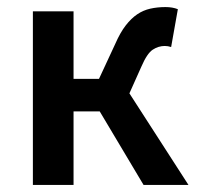

<svg xmlns="http://www.w3.org/2000/svg" viewBox="-20 -523 562 543"><path d="M73 0V-491H188V-300H260L306 -399Q320 -431 335.5 -451Q351 -471 368 -482.5Q385 -494 405 -498.5Q425 -503 448 -503Q468 -503 483 -497L464 -390Q455 -393 446 -393Q428 -393 412 -382.5Q396 -372 380 -335L346 -259L513 0H386L262 -208H188V0Z"/></svg>

Font: TT Toshiba Sans Medium
Style: Regular
Weight: 500
Designer: Paul D. Hunt
Foundry: Toshiba Corporation
Version: Version 2.020;PS 2.000;hotconv 1.0.86;makeotf.lib2.5.63406